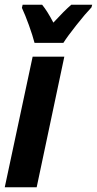

<svg xmlns="http://www.w3.org/2000/svg" viewBox="-28 -786 407 806"><path d="M109 -548H242L126 0H-8ZM64 -753 67 -766H149Q171 -739 196 -691Q241 -740 271 -766H359L356 -755Q331 -729 293 -681Q255 -633 238 -606H117Q109 -637 93.5 -680Q78 -723 64 -753Z"/></svg>

Font: Noto Sans Display Ex Bold Cond
Style: Italic
Weight: 800
Width: 3
Italic angle: -12°
Designer: Monotype Design team
Foundry: Monotype Imaging Inc.
Version: Version 1.000